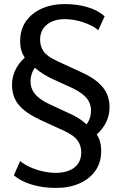

<svg xmlns="http://www.w3.org/2000/svg" viewBox="-20 -734 596 943"><path d="M255 189Q190 189 135.5 172.5Q81 156 48 127L79 57Q99 74 128 87Q157 100 190 107.5Q223 115 255 115Q311 115 345 89Q379 63 379 14Q379 -19 361 -44Q343 -69 296 -91L178 -145Q127 -169 96 -195Q65 -221 52 -251Q39 -281 39 -318Q39 -362 61 -401Q83 -440 121 -466L112 -438Q98 -453 88.5 -476Q79 -499 79 -532Q79 -589 107.5 -629.5Q136 -670 185.5 -692Q235 -714 298 -714Q360 -714 411 -698.5Q462 -683 494 -654L463 -586Q431 -611 386 -625.5Q341 -640 297 -640Q245 -640 211 -613.5Q177 -587 177 -539Q177 -505 195 -480.5Q213 -456 261 -434L378 -380Q431 -356 461 -330Q491 -304 504.5 -274Q518 -244 518 -207Q518 -162 496 -123.5Q474 -85 436 -59L444 -87Q459 -72 468 -48.5Q477 -25 477 8Q477 64 448.5 104.5Q420 145 370 167Q320 189 255 189ZM130 -334Q130 -312 139 -292.5Q148 -273 169.5 -255Q191 -237 228 -220L329 -173Q361 -158 383 -141.5Q405 -125 418 -110L390 -107Q409 -124 418 -145.5Q427 -167 427 -190Q427 -213 418 -232.5Q409 -252 387 -270Q365 -288 328 -305L227 -351Q196 -367 173.5 -383.5Q151 -400 138 -415L166 -418Q148 -401 139 -379.5Q130 -358 130 -334Z"/></svg>

Font: Nunito Sans 12pt ExtraLight 12pt SemiBold
Style: Regular
Weight: 600
Version: Version 3.101;gftools[0.9.27]